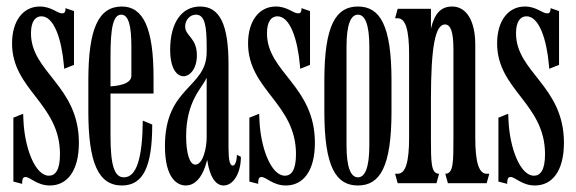

<svg xmlns="http://www.w3.org/2000/svg" viewBox="-20 -562 1767 589"><path d="M75 -460C75 -340 222 -299 222 -124C222 -36 185 7 133 7C93 7 73 -19 58 -19C48 -19 48 -7 48 2L21 -5V-201L51 -213L52 -191C56 -107 88 -23 130 -23C149 -23 164 -39 164 -89C164 -245 17 -286 17 -429C17 -498 51 -542 102 -542C138 -542 155 -521 171 -521C181 -521 181 -531 181 -537L207 -528V-363L177 -351L176 -362C169 -441 146 -512 107 -512C89 -512 75 -497 75 -460Z M447 -180 418 -192C417 -77 399 -18 360 -18C330 -18 319 -57 319 -146V-275H451V-325C451 -474 420 -542 354 -542C282 -542 251 -474 251 -315V-220C251 -62 282 7 354 7C419 7 447 -50 447 -180ZM319 -297V-389C319 -477 327 -517 352 -517C375 -517 383 -481 383 -419V-330C383 -311 362 -300 319 -297Z M614 -419V-402C614 -291 486 -297 486 -114C486 -13 525 7 550 7C573 7 600 -10 615 -70H616C623 -22 640 7 666 7C696 7 719 -31 719 -81L707 -87C706 -66 701 -54 694 -54C685 -54 681 -71 681 -110V-365C681 -487 654 -542 594 -542C537 -542 502 -492 502 -409C502 -295 584 -313 584 -392C584 -447 548 -451 548 -481C548 -500 562 -517 581 -517C608 -517 614 -484 614 -419ZM551 -144C551 -253 601 -293 613 -322H614V-140C614 -109 603 -57 579 -57C562 -57 551 -91 551 -144Z M799 -460C799 -340 946 -299 946 -124C946 -36 909 7 857 7C817 7 797 -19 782 -19C772 -19 772 -7 772 2L745 -5V-201L775 -213L776 -191C780 -107 812 -23 854 -23C873 -23 888 -39 888 -89C888 -245 741 -286 741 -429C741 -498 775 -542 826 -542C862 -542 879 -521 895 -521C905 -521 905 -531 905 -537L931 -528V-363L901 -351L900 -362C893 -441 870 -512 831 -512C813 -512 799 -497 799 -460Z M1043 -116V-419C1043 -489 1057 -517 1078 -517C1099 -517 1113 -489 1113 -419V-116C1113 -46 1099 -18 1078 -18C1057 -18 1043 -46 1043 -116ZM975 -220C975 -49 1011 7 1078 7C1145 7 1181 -49 1181 -220V-315C1181 -486 1145 -542 1078 -542C1011 -542 975 -486 975 -315Z M1200 0H1319L1327 -29C1302 -29 1302 -64 1302 -140V-258C1302 -417 1315 -487 1345 -487C1363 -487 1371 -463 1371 -410V-140C1371 -64 1371 -29 1346 -29L1354 0H1473L1481 -29H1473C1449 -29 1438 -64 1438 -140V-425C1438 -498 1411 -542 1367 -542C1333 -542 1313 -521 1302 -474V-535H1200L1192 -506H1200C1224 -506 1235 -471 1235 -395V-140C1235 -64 1224 -29 1200 -29H1192Z M1563 -460C1563 -340 1710 -299 1710 -124C1710 -36 1673 7 1621 7C1581 7 1561 -19 1546 -19C1536 -19 1536 -7 1536 2L1509 -5V-201L1539 -213L1540 -191C1544 -107 1576 -23 1618 -23C1637 -23 1652 -39 1652 -89C1652 -245 1505 -286 1505 -429C1505 -498 1539 -542 1590 -542C1626 -542 1643 -521 1659 -521C1669 -521 1669 -531 1669 -537L1695 -528V-363L1665 -351L1664 -362C1657 -441 1634 -512 1595 -512C1577 -512 1563 -497 1563 -460Z"/></svg>

Font: Americaine Condensed
Style: Regular
Weight: 400
Width: 3
Designer: Alan Madić
Foundry: ESAD Valence
Version: Version 0.001;Glyphs 3.1.2 (3151)